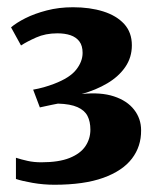

<svg xmlns="http://www.w3.org/2000/svg" viewBox="-20 -923 431 530"><path d="M130 -413Q100 -413 70 -418.2Q40 -423.5 24 -429V-487.5Q39.5 -482.5 56.5 -478.8Q73.5 -475 94 -475Q142.5 -475 172.2 -487Q202 -499 215.8 -519.5Q229.5 -540 229.5 -565Q229.5 -587.5 221.5 -603Q213.5 -618.5 194 -627.2Q174.5 -636 140 -637Q134 -636 124.8 -634Q115.5 -632 106 -630Q96.5 -628 90 -626.5L71.5 -675.5Q86 -678 101 -682.2Q116 -686.5 129 -691.5Q172.5 -708 190.2 -730.5Q208 -753 208 -777Q208 -797 199 -808.8Q190 -820.5 174.5 -825.8Q159 -831 138.5 -831Q105.5 -831 79.8 -819.5Q54 -808 38 -797.5L10.5 -847.5Q25 -860 50.2 -872.8Q75.5 -885.5 109 -894.2Q142.5 -903 181.5 -903Q228 -903 264.8 -891.5Q301.5 -880 322.8 -856.8Q344 -833.5 344 -798Q344 -764.5 325.8 -738Q307.5 -711.5 276.2 -693Q245 -674.5 205.5 -663.5Q258 -669 294.5 -657Q331 -645 350.2 -620.2Q369.5 -595.5 369.5 -563.5Q370 -519 344.2 -485.2Q318.5 -451.5 265.2 -432.2Q212 -413 130 -413Z"/></svg>

Font: Merriweather 48pt Black
Style: Regular
Weight: 900
Version: Version 2.100